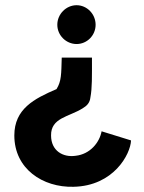

<svg xmlns="http://www.w3.org/2000/svg" viewBox="-20 -710 554 737"><path d="M217 -489C215 -424 216 -399 197 -368C111 -331 35 -292 35 -190C35 -62 144 10 262 7C416 4 481 -118 483 -171L370 -206C362 -163 326 -118 270 -112C222 -105 176 -131 176 -190C175 -258 244 -261 297 -294C314 -304 325 -316 327 -336C334 -372 333 -417 333 -489ZM347 -615C347 -656 314 -690 274 -690C234 -690 200 -656 200 -615C200 -574 234 -541 274 -541C314 -541 347 -574 347 -615Z"/></svg>

Font: Bluebird
Style: Regular
Weight: 400
Designer: Jasper
Foundry: Cannot Into Space Fonts
Version: Version 0.98